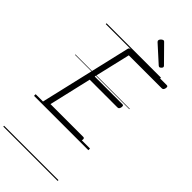

<svg xmlns="http://www.w3.org/2000/svg" viewBox="-449 -1205 1656 1656"><g transform="rotate(45 379.0 -377.0)"><path d="M114 0Q100 0 93.5 -5.5Q87 -11 90 -23L284 -856Q286 -866 292.5 -870.5Q299 -875 314 -875H743Q754 -875 756.5 -869Q759 -863 757 -850Q754 -837 748.5 -831Q743 -825 733 -825H331L252 -488H590Q600 -488 602.5 -481.5Q605 -475 603 -463Q600 -449 594.5 -443.5Q589 -438 580 -438H241L151 -50H551Q560 -50 563 -44Q566 -38 564 -25Q561 -12 555.5 -6Q550 0 541 0ZM589 -939Q585 -939 582 -941Q579 -943 575 -946L426 -1081Q421 -1086 420 -1089Q419 -1092 419 -1096Q419 -1103 424.5 -1110.5Q430 -1118 438 -1123.5Q446 -1129 453 -1129Q457 -1129 460 -1126.5Q463 -1124 467 -1120L609 -976Q613 -972 613.5 -969Q614 -966 614 -963Q614 -957 605 -948Q596 -939 589 -939ZM0 365H663V375H0ZM0 -20H663V0H0ZM0 -505H663V-500H0ZM0 -885H663V-875H0Z"/></g></svg>

Font: Playwrite AT Guides
Style: Italic
Weight: 400
Italic angle: -13.0072°
Designer: Veronika Burian, José Scaglione
Foundry: TypeTogether
Version: Version 1.002